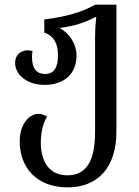

<svg xmlns="http://www.w3.org/2000/svg" viewBox="-20 -556 600 828"><path d="M272 252C401 252 482 167 482 12V-536H390C335 -503 260 -483 171 -472V-416C216 -399 230 -363 230 -318C230 -263 212 -237 174 -237C139 -237 118 -260 118 -309C118 -317 119 -327 120 -336C113 -338 105 -339 99 -339C65 -339 45 -314 45 -285C45 -235 95 -190 173 -190C254 -190 310 -235 310 -317C310 -364 280 -413 240 -433V-436C299 -443 350 -460 390 -482H395C391 -445 390 -419 390 -396V13C390 134 355 200 271 200C186 200 156 132 156 59C156 12 166 -25 183 -53C171 -61 158 -65 146 -65C105 -65 65 -19 65 53C65 167 138 252 272 252Z"/></svg>

Font: Noto Serif Georgian SemiCondensed
Style: Regular
Weight: 400
Width: 4
Designer: Monotype Design Team, Akaki Razmadze
Foundry: Google LLC
Version: Version 2.003